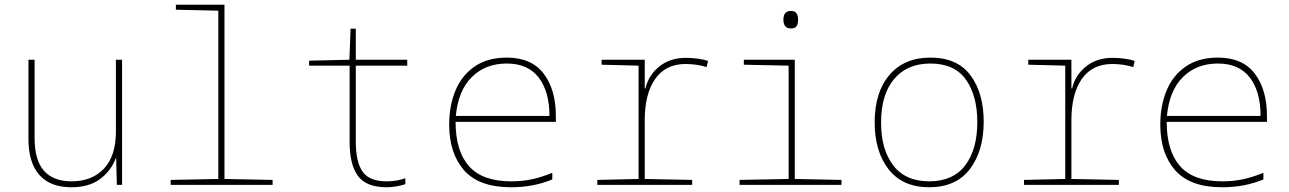

<svg xmlns="http://www.w3.org/2000/svg" viewBox="-20 -780 5440 810"><path d="M100 -194V-528H126V-198Q126 -104 165.5 -59.5Q205 -15 282 -15Q368 -15 418.5 -68.5Q469 -122 469 -226V-528H495V0H473L470 -112H468Q449 -60 402.5 -25Q356 10 281 10Q192 10 146 -42Q100 -94 100 -194Z M700 -21 901 -25V-735L722 -739V-760H927V-25L1130 -21V0H700Z M1455 -180V-503H1284V-524L1454 -528L1459 -659H1481V-528H1698V-503H1481V-183Q1481 -97 1509.5 -56Q1538 -15 1611 -15Q1654 -15 1690 -28V-3Q1649 10 1611 10Q1525 10 1490 -38Q1455 -86 1455 -180Z M1875 -254Q1875 -334 1901.5 -398Q1928 -462 1982.5 -499.5Q2037 -537 2118 -537Q2222 -537 2273.5 -469.5Q2325 -402 2325 -291V-266H1902Q1902 -143 1958.5 -79Q2015 -15 2137 -15Q2184 -15 2225 -24Q2266 -33 2310 -51V-23Q2231 10 2136 10Q2001 10 1938 -61.5Q1875 -133 1875 -254ZM2298 -291Q2298 -394 2252.5 -453Q2207 -512 2118 -512Q2028 -512 1970.5 -455Q1913 -398 1903 -291Z M2500 -21 2674 -25V-503L2518 -507V-528H2700V-407H2703Q2716 -463 2761.5 -499.5Q2807 -536 2873 -536Q2898 -536 2924 -532.5Q2950 -529 2967 -523L2961 -497Q2920 -510 2872 -510Q2788 -510 2744 -447Q2700 -384 2700 -273V-25L2900 -21V0H2500Z M3285 -697Q3285 -734 3317 -734Q3347 -734 3347 -697Q3347 -680 3341 -670Q3335 -660 3317 -660Q3285 -660 3285 -697ZM3100 -21 3307 -25V-503L3118 -507V-528H3333V-25L3530 -21V0H3100Z M3670 -264Q3670 -391 3732.5 -464Q3795 -537 3905 -537Q4019 -537 4074.5 -462Q4130 -387 4130 -267Q4130 -143 4071.5 -66.5Q4013 10 3900 10Q3788 10 3729 -65.5Q3670 -141 3670 -264ZM4103 -265Q4103 -376 4055 -444Q4007 -512 3905 -512Q3807 -512 3752 -446.5Q3697 -381 3697 -263Q3697 -149 3748.5 -82Q3800 -15 3900 -15Q4001 -15 4052 -82.5Q4103 -150 4103 -265Z M4300 -21 4474 -25V-503L4318 -507V-528H4500V-407H4503Q4516 -463 4561.5 -499.5Q4607 -536 4673 -536Q4698 -536 4724 -532.5Q4750 -529 4767 -523L4761 -497Q4720 -510 4672 -510Q4588 -510 4544 -447Q4500 -384 4500 -273V-25L4700 -21V0H4300Z M4875 -254Q4875 -334 4901.5 -398Q4928 -462 4982.5 -499.5Q5037 -537 5118 -537Q5222 -537 5273.5 -469.5Q5325 -402 5325 -291V-266H4902Q4902 -143 4958.5 -79Q5015 -15 5137 -15Q5184 -15 5225 -24Q5266 -33 5310 -51V-23Q5231 10 5136 10Q5001 10 4938 -61.5Q4875 -133 4875 -254ZM5298 -291Q5298 -394 5252.5 -453Q5207 -512 5118 -512Q5028 -512 4970.5 -455Q4913 -398 4903 -291Z"/></svg>

Font: Noto Sans Mono UI Thin
Style: Regular
Weight: 250
Monospace: yes
Designer: Monotype Design team
Foundry: Monotype Imaging Inc.
Version: Version 1.000